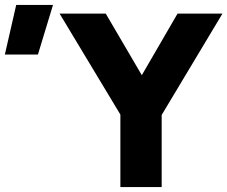

<svg xmlns="http://www.w3.org/2000/svg" viewBox="-245 -755 918 775"><path d="M240.9 0V-292.5L-4.4 -700H181.9L327.4 -451.5L471.6 -700H652.9L407.6 -291V0ZM-225.4 -534.8 -179.6 -735H-31.1L-91.9 -534.8Z"/></svg>

Font: Geologica-Sharp
Style: Regular
Weight: 100
Designer: Sindre Bremnes, Frode Helland
Foundry: Monokrom Skriftforlag AS
Version: Version 1.010;gftools[0.9.28]